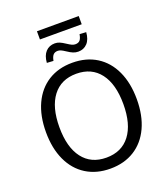

<svg xmlns="http://www.w3.org/2000/svg" viewBox="-176 -1125 1102 1257"><g transform="rotate(-20 375.5 -496.0)"><path d="M59.1 -359.4Q59.1 -472.3 97.6 -555.4Q136.1 -638.5 207.4 -683.3Q278.7 -728 375.6 -728Q472.5 -728 543.8 -683.3Q615.1 -638.5 653.6 -555.4Q692.1 -472.3 692.1 -359.4Q692.1 -246.5 653.6 -163.3Q615.1 -80.2 543.8 -35.5Q472.5 9.3 375.6 9.3Q278.7 9.3 207.4 -35.5Q136.1 -80.2 97.6 -163.3Q59.1 -246.5 59.1 -359.4ZM598.4 -359.4Q598.4 -498.9 540.3 -575.1Q482.2 -651.4 375.6 -651.4Q269 -651.4 210.9 -575.1Q152.8 -498.9 152.8 -359.4Q152.8 -219.8 210.9 -143.6Q269 -67.4 375.6 -67.4Q482.2 -67.4 540.3 -143.6Q598.4 -219.8 598.4 -359.4ZM229.7 -1000.7H520.8V-943.5H229.7ZM364.7 -811.5Q345.6 -824.2 334.5 -829Q323.5 -833.7 313.1 -833.7Q292.6 -833.7 281.3 -821.3Q270 -808.8 265.1 -781.2L219.7 -783.9Q223.3 -833.7 247.9 -860Q272.5 -886.4 311.9 -886.4Q329.1 -886.4 345 -879.6Q360.8 -872.9 382.6 -858.3Q402.8 -845 414.4 -839.7Q426 -834.5 437.4 -834.5Q458.9 -834.5 469.7 -846.7Q480.5 -859 485.4 -887.6L530.8 -884.9Q527.2 -835.1 502.6 -808.8Q478 -782.5 439.2 -782.5Q421.3 -782.5 404.1 -789.4Q386.8 -796.3 364.7 -811.5Z"/></g></svg>

Font: Min Sans VF VF
Style: Regular
Weight: 400
Designer: Jinseong-Kim, NotoSansCJK, Nunito
Foundry: Jinseong-Kim
Version: Version 1.420;Glyphs 3.1.2 (3151)